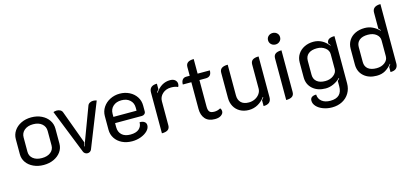

<svg xmlns="http://www.w3.org/2000/svg" viewBox="-72 -1260 4330 2019"><g transform="rotate(-15 2093.0 -250.0)"><path d="M45 -165V-329Q45 -379 72.5 -420Q100 -461 149 -485Q198 -509 260 -509Q322 -509 371.5 -485Q421 -461 448.5 -420Q476 -379 476 -329V-165Q476 -116 448 -76.5Q420 -37 371 -14Q322 9 260 9Q199 9 149.5 -14Q100 -37 72.5 -76.5Q45 -116 45 -165ZM391 -169V-326Q391 -374 355.5 -404Q320 -434 260 -434Q201 -434 165 -404Q129 -374 129 -326V-169Q129 -123 164.5 -94.5Q200 -66 260 -66Q320 -66 355.5 -94.5Q391 -123 391 -169Z M693 -19 501 -502Q507 -505 518 -507Q529 -509 538 -509Q560 -509 577 -499Q594 -489 600 -470L732 -111L718 -71L723 -69L873 -470Q879 -489 896 -499Q913 -509 934 -509Q943 -509 954 -507Q965 -505 972 -502L780 -19Q775 -7 763.5 1Q752 9 737 9Q722 9 710 1Q698 -7 693 -19Z M1012 -173V-321Q1012 -374 1040.5 -417Q1069 -460 1117.5 -484.5Q1166 -509 1223 -509Q1280 -509 1327.5 -485Q1375 -461 1402.5 -419Q1430 -377 1430 -324V-260Q1430 -244 1418 -233Q1406 -222 1389 -222H1097V-177Q1097 -126 1129.5 -95Q1162 -64 1223 -64Q1284 -64 1316 -91Q1348 -118 1348 -164Q1378 -166 1398.5 -152.5Q1419 -139 1419 -113Q1419 -81 1391.5 -53Q1364 -25 1319 -8Q1274 9 1223 9Q1162 9 1114 -14.5Q1066 -38 1039 -79.5Q1012 -121 1012 -173ZM1349 -290V-324Q1349 -374 1314.5 -405.5Q1280 -437 1223 -437Q1166 -437 1131.5 -405.5Q1097 -374 1097 -324V-290Z M1632 -317V-55Q1632 -22 1610.5 -6.5Q1589 9 1545 9V-435Q1545 -509 1629 -509V-448Q1613 -431 1607 -418L1611 -414Q1675 -509 1771 -509Q1807 -509 1826 -491.5Q1845 -474 1845 -449Q1845 -431 1836 -417Q1808 -432 1762 -432Q1706 -432 1669 -398.5Q1632 -365 1632 -317Z M1983 -138V-430H1890Q1890 -464 1905 -482Q1920 -500 1946 -500H1984V-595Q1984 -628 2005.5 -643.5Q2027 -659 2070 -659V-500H2203Q2203 -430 2140 -430H2071V-141Q2071 -101 2085.5 -84.5Q2100 -68 2138 -68Q2173 -68 2204 -86Q2217 -73 2217 -51Q2217 -27 2192 -9Q2167 9 2124 9Q2053 9 2018 -31.5Q1983 -72 1983 -138Z M2736 -65Q2736 9 2652 9V-55Q2661 -64 2673 -82L2669 -86Q2639 -43 2593.5 -17Q2548 9 2494 9Q2440 9 2398.5 -14Q2357 -37 2334.5 -78Q2312 -119 2312 -170V-445Q2312 -478 2334 -493.5Q2356 -509 2400 -509V-174Q2400 -126 2428.5 -97Q2457 -68 2513 -68Q2550 -68 2581 -83.5Q2612 -99 2630.5 -125.5Q2649 -152 2649 -183V-445Q2649 -478 2670.5 -493.5Q2692 -509 2736 -509Z M2876 -647Q2876 -674 2895 -691.5Q2914 -709 2942 -709Q2969 -709 2988 -691.5Q3007 -674 3007 -647Q3007 -620 2988 -602Q2969 -584 2942 -584Q2914 -584 2895 -602Q2876 -620 2876 -647ZM2898 -445Q2898 -478 2919.5 -493.5Q2941 -509 2985 -509V-55Q2985 -22 2963.5 -6.5Q2942 9 2898 9Z M3152 85Q3152 59 3169.5 47Q3187 35 3217 35Q3219 82 3253.5 109.5Q3288 137 3346 137Q3474 137 3474 13V-45Q3488 -57 3495 -67L3492 -72Q3463 -41 3419.5 -21Q3376 -1 3332 -1Q3246 -1 3191.5 -48.5Q3137 -96 3137 -174V-335Q3137 -386 3162.5 -425.5Q3188 -465 3232.5 -487Q3277 -509 3331 -509Q3429 -509 3495 -423L3499 -427L3479 -452Q3479 -480 3498.5 -494.5Q3518 -509 3562 -509V4Q3562 64 3534.5 110.5Q3507 157 3458 183Q3409 209 3346 209Q3294 209 3249 192Q3204 175 3178 146.5Q3152 118 3152 85ZM3475 -173V-336Q3475 -377 3438.5 -405Q3402 -433 3350 -433Q3290 -433 3257 -406.5Q3224 -380 3224 -331V-178Q3224 -131 3256.5 -104Q3289 -77 3348 -77Q3401 -77 3438 -105.5Q3475 -134 3475 -173Z M3692 -165V-336Q3692 -387 3717 -426.5Q3742 -466 3786.5 -487.5Q3831 -509 3889 -509Q3936 -509 3976 -489.5Q4016 -470 4046 -438L4049 -443Q4042 -453 4028 -465V-641Q4028 -674 4050 -691.5Q4072 -709 4116 -709V-62Q4116 -29 4096.5 -10Q4077 9 4034 9V-47Q4048 -65 4053 -73L4050 -77Q4018 -37 3979 -14Q3940 9 3885 9Q3799 9 3745.5 -38.5Q3692 -86 3692 -165ZM4029 -164V-337Q4029 -377 3995 -404.5Q3961 -432 3903 -432Q3844 -432 3811.5 -405.5Q3779 -379 3779 -332V-169Q3779 -120 3811.5 -94Q3844 -68 3904 -68Q3957 -68 3993 -95.5Q4029 -123 4029 -164Z"/></g></svg>

Font: K2D
Style: Regular
Weight: 400
Version: Version 1.000; ttfautohint (v1.6)